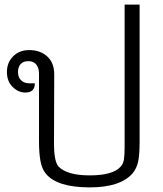

<svg xmlns="http://www.w3.org/2000/svg" viewBox="-20 -803 705 832"><path d="M179 -50Q162 -70 155.5 -104.5Q149 -139 149 -190V-485Q149 -508 137.5 -523Q126 -538 103 -538Q81 -538 69.5 -525.5Q58 -513 58 -491Q58 -468 71.5 -455Q85 -442 107 -442H131Q131 -402 90 -402Q59 -402 34.5 -426.5Q10 -451 10 -491Q10 -532 37 -559Q64 -586 107 -586Q154 -586 184.5 -558.5Q215 -531 215 -481L214 -183Q214 -102 234 -81Q271 -43 369 -43Q469 -43 503 -81Q514 -93 517 -112Q520 -131 520 -166V-783H585V-190Q585 -132 578.5 -102Q572 -72 553 -50Q499 9 369 9Q228 9 179 -50Z"/></svg>

Font: Krub
Style: Regular
Weight: 400
Designer: Ekaluck Peanpanawate
Foundry: Cadson Demak Co.,Ltd.
Version: Version 1.000; ttfautohint (v1.6)